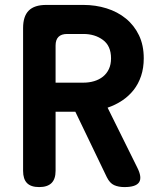

<svg xmlns="http://www.w3.org/2000/svg" viewBox="-20 -750 640 780"><path d="M205.8 -414.2H318.6Q342.1 -414.2 362.4 -420.3Q382.8 -426.4 398.2 -438.6Q413.6 -450.9 422.3 -469.4Q431.1 -487.9 431.1 -513.1Q431.1 -563.4 398.3 -587.7Q365.6 -612 318.6 -612H252.8Q229.3 -612 217.6 -600.2Q205.8 -588.5 205.8 -565ZM205.8 -296.2V-56Q205.8 -22.5 189.2 -6.3Q172.6 10 139.1 10Q105.6 10 89.7 -6.3Q73.8 -22.5 73.8 -56V-636Q73.8 -684 96.8 -707Q119.8 -730 167.8 -730H318.6Q368.4 -730 412.9 -716.1Q457.4 -702.3 491.3 -674.7Q525.1 -647.2 544.6 -606.7Q564 -566.3 564 -513.1Q564 -473.8 553.2 -441.5Q542.4 -409.2 522.8 -384.3Q503.2 -359.5 476.1 -341.4Q449 -323.4 417.1 -312.6L537.3 -70Q557.9 -29.5 545.2 -9.8Q532.5 10 485.3 10Q461.5 10 443.7 2.1Q426 -5.7 413.8 -30.5L286 -296.2Z"/></svg>

Font: Maple Mono
Style: Regular
Weight: 400
Monospace: yes
Designer: subframe7536
Version: Version 7.300